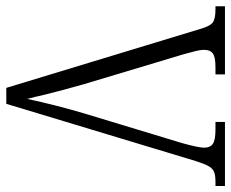

<svg xmlns="http://www.w3.org/2000/svg" viewBox="-84 -670 753 626"><g transform="rotate(90 293.0 -356.5)"><path d="M74 -632Q65 -664 53 -673Q41 -682 10 -682H0V-713H222V-682H198Q166 -682 154 -673.5Q142 -665 142 -645Q142 -631 149 -606Q156 -581 157 -576L254 -253Q273 -187 291 -114Q294 -98 302 -68Q321 -158 349 -253L446 -573Q461 -627 461 -645Q461 -665 448.5 -673.5Q436 -682 402 -682H377V-713H586V-682H573Q551 -682 540 -677.5Q529 -673 521.5 -660Q514 -647 505 -619L318 0H266Z"/></g></svg>

Font: Noto Serif NarrowLight
Style: Regular
Weight: 300
Width: 4
Designer: Monotype Design Team
Foundry: Monotype Imaging Inc.
Version: Version 1.001